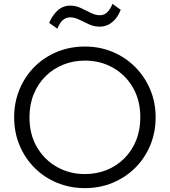

<svg xmlns="http://www.w3.org/2000/svg" viewBox="-20 -955 876 990"><path d="M418 15Q340.5 15 273.8 -12.8Q207 -40.5 157.8 -90Q108.5 -139.5 80.8 -206Q53 -272.5 53 -350Q53 -428 80.8 -494.5Q108.5 -561 157.8 -610.5Q207 -660 273.8 -687.5Q340.5 -715 418 -715Q495 -715 561.5 -687Q628 -659 677.5 -609Q727 -559 754.8 -492.8Q782.5 -426.5 782.5 -350Q782.5 -272.5 754.8 -206Q727 -139.5 677.5 -90Q628 -40.5 561.5 -12.8Q495 15 418 15ZM418 -57.5Q477.5 -57.5 529.5 -78.2Q581.5 -99 620.5 -137.8Q659.5 -176.5 681.5 -230.2Q703.5 -284 703.5 -350Q703.5 -438 665.2 -503.8Q627 -569.5 562.2 -606Q497.5 -642.5 418 -642.5Q358.5 -642.5 306.5 -621.8Q254.5 -601 215.5 -562.5Q176.5 -524 154.2 -470.2Q132 -416.5 132 -350Q132 -262 170.5 -196.2Q209 -130.5 273.8 -94Q338.5 -57.5 418 -57.5ZM276 -807 233.5 -837Q250.5 -877.5 278 -901.8Q305.5 -926 341.5 -926Q371 -926 397.2 -913.5Q423.5 -901 447.8 -888.8Q472 -876.5 495 -876.5Q517 -876.5 533 -892Q549 -907.5 560 -935L602.5 -904.5Q586.5 -863 558.2 -840.2Q530 -817.5 495 -817.5Q465.5 -817.5 439.2 -829.5Q413 -841.5 388.8 -853.5Q364.5 -865.5 341.5 -865.5Q320 -865.5 303.8 -851.2Q287.5 -837 276 -807Z"/></svg>

Font: Geologica Roman ExtraLight
Style: Regular
Weight: 250
Designer: Sindre Bremnes, Frode Helland
Foundry: Monokrom Skriftforlag AS
Version: Version 1.010;gftools[0.9.28]